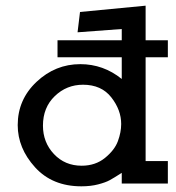

<svg xmlns="http://www.w3.org/2000/svg" viewBox="-20 -653 626 683"><path d="M498 -509.8H577.1V-449.2H498V-80.1H577.1V0H413.1V-38.1Q385.7 -20.5 370.6 -12.2Q355.5 -3.9 329.1 2.9Q302.7 9.8 269.5 9.8Q166 9.8 104.5 -58.1Q43 -126 43 -208Q43 -298.8 109.9 -361.8Q176.8 -424.8 265.6 -424.8Q347.7 -424.8 413.1 -372.1V-449.2H184.6V-509.8H413.1V-549.8L255.9 -538.1L264.6 -610.4L498 -632.8ZM411.1 -211.9Q411.1 -261.7 376 -306.6Q340.8 -351.6 275.4 -351.6Q216.8 -351.6 174.8 -311Q132.8 -270.5 132.8 -206.1Q132.8 -146.5 171.9 -105Q210.9 -63.5 270.5 -63.5Q319.3 -63.5 353.5 -91.3Q387.7 -119.1 399.4 -150.9Q411.1 -182.6 411.1 -211.9Z"/></svg>

Font: Thabit-Bold
Style: Bold
Weight: 700
Designer: Regenerated by Nadim Shaikli
Foundry: MAK Alagha
Version: 0.01